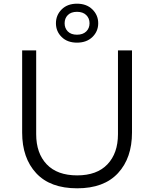

<svg xmlns="http://www.w3.org/2000/svg" viewBox="-20 -1003 835 1040"><path d="M100 -285V-730H176V-276Q176 -173 233 -113Q290 -53 398 -53Q505 -53 562 -113Q619 -173 619 -276V-730H695V-285Q695 -147 619 -65Q543 17 398 17Q252 17 176 -65Q100 -147 100 -285ZM283 -877Q283 -921 314 -952Q345 -983 397 -983Q449 -983 480.5 -952Q512 -921 512 -877Q512 -833 480.5 -802.5Q449 -772 397 -772Q345 -772 314 -802.5Q283 -833 283 -877ZM465 -877Q465 -904 447 -921.5Q429 -939 397 -939Q365 -939 347.5 -921.5Q330 -904 330 -877Q330 -850 347.5 -832.5Q365 -815 397 -815Q429 -815 447 -832.5Q465 -850 465 -877Z"/></svg>

Font: Sora-SIA Light
Style: Regular
Weight: 300
Designer: Jonathan Barnbrook, Julián Moncada
Foundry: Barnbrook Fonts
Version: Version 2.000